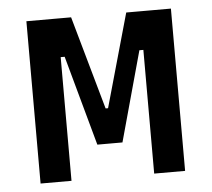

<svg xmlns="http://www.w3.org/2000/svg" viewBox="-43 -564 672 610"><g transform="rotate(-5 293.0 -259.0)"><path d="M276.4 -107.4 291 -219.7H296.9L380.9 -517.6H440.4V-394.5H412.1L333 -107.4ZM62.5 0V-517.6H161.1V0ZM252.9 -107.4 173.8 -394.5H145.5V-517.6H205.1L289.1 -219.7H293L302.7 -107.4ZM424.8 0V-517.6H523.4V0Z"/></g></svg>

Font: Cascadia Mono
Style: Regular
Weight: 400
Monospace: yes
Designer: Aaron Bell
Foundry: Saja Typeworks
Version: Version 2404.023